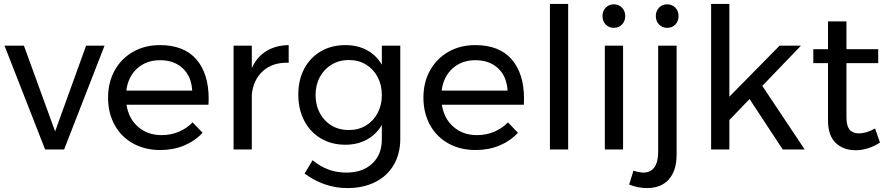

<svg xmlns="http://www.w3.org/2000/svg" viewBox="-20 -762 4529 979"><path d="M3 -529H102L261 -92L419 -529H513L307 0H210Z M1044 -258Q1044 -238 1043 -228H625Q636 -157 684.5 -115Q733 -73 804 -73Q851 -73 891.5 -90Q932 -107 962 -138L1013 -85Q974 -43 919 -20Q864 3 797 3Q719 3 658.5 -30.5Q598 -64 564.5 -125Q531 -186 531 -264Q531 -342 564.5 -402.5Q598 -463 658 -497.5Q718 -532 795 -532Q918 -532 981 -459.5Q1044 -387 1044 -258ZM960 -300Q956 -372 912 -413.5Q868 -455 796 -455Q726 -455 679.5 -413Q633 -371 624 -300Z M1452 -532V-442Q1371 -445 1321 -400Q1271 -355 1264 -279V0H1171V-529H1264V-415Q1290 -472 1338 -501.5Q1386 -531 1452 -532Z M2021 -529V-54Q2021 22 1987.5 79Q1954 136 1893 166.5Q1832 197 1751 197Q1634 197 1533 123L1574 55Q1613 87 1655 102.5Q1697 118 1747 118Q1829 118 1878 72Q1927 26 1927 -51V-125Q1899 -77 1851 -50.5Q1803 -24 1741 -24Q1670 -24 1615.5 -56.5Q1561 -89 1531 -147Q1501 -205 1501 -280Q1501 -354 1531 -411Q1561 -468 1615.5 -500Q1670 -532 1741 -532Q1804 -532 1851.5 -506Q1899 -480 1927 -432V-529ZM1927 -277Q1927 -329 1905.5 -369.5Q1884 -410 1846 -433Q1808 -456 1759 -456Q1710 -456 1671.5 -433Q1633 -410 1611 -369.5Q1589 -329 1589 -277Q1590 -199 1637 -149Q1684 -99 1759 -99Q1808 -99 1846 -122Q1884 -145 1905.5 -185.5Q1927 -226 1927 -277Z M2652 -258Q2652 -238 2651 -228H2233Q2244 -157 2292.5 -115Q2341 -73 2412 -73Q2459 -73 2499.5 -90Q2540 -107 2570 -138L2621 -85Q2582 -43 2527 -20Q2472 3 2405 3Q2327 3 2266.5 -30.5Q2206 -64 2172.5 -125Q2139 -186 2139 -264Q2139 -342 2172.5 -402.5Q2206 -463 2266 -497.5Q2326 -532 2403 -532Q2526 -532 2589 -459.5Q2652 -387 2652 -258ZM2568 -300Q2564 -372 2520 -413.5Q2476 -455 2404 -455Q2334 -455 2287.5 -413Q2241 -371 2232 -300Z M2784 -742H2877V0H2784Z M3064 -529H3157V0H3064ZM3168 -680Q3168 -654 3151.5 -637Q3135 -620 3110 -620Q3085 -620 3068.5 -637Q3052 -654 3052 -680Q3052 -706 3068.5 -723Q3085 -740 3110 -740Q3135 -740 3151.5 -723Q3168 -706 3168 -680Z M3258 118Q3296 119 3316 92Q3336 65 3336 13V-529H3430V26Q3430 108 3390.5 152.5Q3351 197 3279 197Q3234 197 3188 179L3210 108Q3232 116 3258 118ZM3440 -680Q3440 -654 3423.5 -637Q3407 -620 3382 -620Q3357 -620 3340.5 -637Q3324 -654 3324 -680Q3324 -706 3340.5 -723Q3357 -740 3382 -740Q3407 -740 3423.5 -723Q3440 -706 3440 -680Z M3971 0 3802 -257 3699 -150V0H3606V-742H3699V-269L3955 -529H4064L3867 -324L4083 0Z M4467 -35Q4406 4 4343 4Q4280 4 4241 -33.5Q4202 -71 4202 -147V-440H4127V-511H4202V-653H4296V-511H4458V-440H4296V-164Q4296 -120 4312 -101Q4328 -82 4360 -82Q4398 -82 4442 -107Z"/></svg>

Font: Montserrat
Style: Regular
Weight: 400
Designer: Julieta Ulanovsky
Foundry: Julieta Ulanovsky
Version: Version 6.001